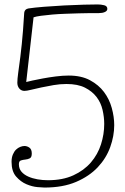

<svg xmlns="http://www.w3.org/2000/svg" viewBox="-20 -832 562 864"><path d="M420 -812Q434 -812 448.5 -808.5Q463 -805 463 -792Q463 -783 452 -778Q441 -773 425 -773Q411 -773 387.5 -773Q364 -773 335 -772Q306 -771 274.5 -770Q243 -769 215 -766.5Q187 -764 164.5 -761Q142 -758 131 -754L98 -463Q105 -465 125.5 -469.5Q146 -474 173 -479Q200 -484 231 -488Q262 -492 289 -492Q346 -492 385 -471Q424 -450 448 -418Q472 -386 483 -346Q494 -306 494 -269Q494 -220 476 -170Q458 -120 420 -79.5Q382 -39 322.5 -13.5Q263 12 180 12Q173 12 149 10Q125 8 99 -3Q73 -14 52.5 -37.5Q32 -61 32 -104Q32 -123 38 -137Q44 -151 52.5 -159Q61 -167 71 -171Q81 -175 90 -175Q102 -175 112.5 -167.5Q123 -160 123 -141Q123 -124 114 -119.5Q105 -115 94 -114Q83 -113 74 -110Q65 -107 65 -93Q65 -73 76.5 -59.5Q88 -46 107 -37.5Q126 -29 149 -25Q172 -21 196 -21Q262 -21 310 -43Q358 -65 389 -101Q420 -137 434.5 -182.5Q449 -228 449 -274Q449 -305 441.5 -337.5Q434 -370 414.5 -395.5Q395 -421 362.5 -437.5Q330 -454 279 -454Q250 -454 221 -449Q192 -444 166 -438.5Q140 -433 120 -428Q100 -423 90 -423Q76 -423 67 -433.5Q58 -444 58 -460Q58 -466 59 -479Q60 -492 62 -505Q68 -547 71.5 -576Q75 -605 78 -633.5Q81 -662 83.5 -694.5Q86 -727 89 -775Q91 -791 108 -794Q134 -798 178 -801.5Q222 -805 269 -807.5Q316 -810 357.5 -811Q399 -812 420 -812Z"/></svg>

Font: Life Savers
Style: Regular
Weight: 400
Designer: Pablo Impallari, Rodrigo Fuenzalida, Brenda Gallo
Foundry: Pablo Impallari, Rodrigo Fuenzalida, Brenda Gallo
Version: Version 3.001; ttfautohint (v0.95) -l 8 -r 50 -G 200 -x 14 -